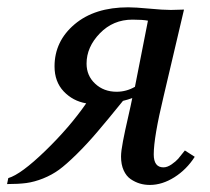

<svg xmlns="http://www.w3.org/2000/svg" viewBox="-44 -511 582 533"><path d="M466.8 -484.4 410.2 -243.7Q382.8 -129.9 382.8 -82.5Q382.8 -46.4 409.7 -46.4Q420.4 -46.4 432.4 -54.7Q444.3 -63 450.7 -70.3Q457 -77.6 469.2 -93.3L496.6 -75.7Q474.1 -40.5 440.2 -19Q406.2 2.4 372.1 2.4Q357.4 2.4 344.2 -1.5Q331.1 -5.4 318.8 -13.7Q306.6 -22 299.3 -38.1Q292 -54.2 292 -76.2Q292 -91.3 297.4 -119.1Q302.7 -147 311.3 -184.1Q319.8 -221.2 323.2 -238.8Q311.5 -234.4 297.4 -231Q253.9 -177.2 225.3 -143.8Q196.8 -110.4 168.2 -82.3Q139.6 -54.2 119.9 -39.8Q100.1 -25.4 75.7 -15.6Q51.3 -5.9 29.1 -2.9Q6.8 0 -24.4 0L-21 -16.6Q14.2 -26.9 81.5 -92Q148.9 -157.2 195.3 -224.1Q158.2 -230.5 132.8 -257.3Q107.4 -284.2 107.4 -326.7Q107.4 -396.5 163.1 -443.6Q218.8 -490.7 312 -490.7Q331.5 -490.7 369.9 -487.1Q408.2 -483.4 430.2 -483.4Q442.4 -483.4 466.8 -484.4ZM366.7 -453.6Q352.1 -456.5 323.7 -456.5Q270 -456.5 233.2 -418.5Q196.3 -380.4 196.3 -334.5Q196.3 -300.8 220.2 -278.6Q244.1 -256.3 279.8 -256.3Q306.6 -256.3 330.6 -270Q341.8 -326.2 366.7 -453.6Z"/></svg>

Font: Flanker
Style: Italic
Weight: 400
Italic angle: -12°
Designer: Flanker
Version: Version 2.027